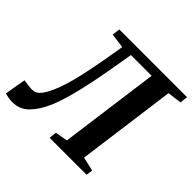

<svg xmlns="http://www.w3.org/2000/svg" viewBox="-209 -934 1133 1133"><g transform="rotate(45 357.0 -368.0)"><path d="M332.5 -684.5 321 -616.5Q303.5 -509.5 286 -423Q268.5 -336.5 249.8 -268.5Q231 -200.5 209.5 -149Q180.5 -80.5 138.5 -36.8Q96.5 7 35 7Q19.5 7 4 4.5Q-11.5 2 -29 -3L-6 -135.5Q13 -132.5 28.5 -130.2Q44 -128 57 -127.5Q83.5 -126 101.2 -139Q119 -152 136.5 -182.5Q152.5 -211 167.2 -249Q182 -287 195.8 -338.8Q209.5 -390.5 223.5 -459.8Q237.5 -529 253 -620.5L263 -681.5L171 -694L177 -743H742.5L737 -694L648.5 -682.5L565 -61L652.5 -41L647 0H338.5L344 -47.5L421.5 -61L505.5 -684.5Z"/></g></svg>

Font: Merriweather 20pt
Style: Bold Italic
Weight: 700
Italic angle: -7.8°
Version: Version 2.101